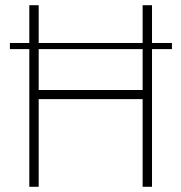

<svg xmlns="http://www.w3.org/2000/svg" viewBox="-20 -717 696 737"><path d="M92.5 0H128.5V-336.5H527.5V0H563.5V-528.5H640V-552H563.5V-697H527.5V-552H128.5V-697H92.5V-552H18V-528.5H92.5ZM128.5 -371.5V-528.5H527.5V-371.5Z"/></svg>

Font: HK Grotesk ExtraLight
Style: Regular
Weight: 200
Designer: Alfredo Marco Pradil
Foundry: Hanken Design Co.
Version: Version 3.001;FEAKit 1.0